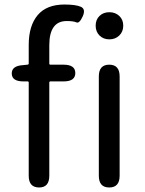

<svg xmlns="http://www.w3.org/2000/svg" viewBox="-20 -829 640 849"><path d="M153 0Q107 0 107 -52V-464Q107 -469 102 -469H84Q33 -469 32 -503Q31 -538 82 -541L101 -543Q107 -543 107 -549V-630Q107 -715 146.5 -762Q186 -809 265 -809Q315 -809 337.5 -799Q360 -789 346 -757Q331 -724 318 -730Q305 -736 275 -736Q198 -736 198 -629V-548Q198 -543 203 -543H261Q313 -543 313 -506Q313 -469 261 -469H203Q198 -469 198 -464V-52Q198 0 153 0ZM463 0Q417 0 417 -52V-491Q417 -543 463 -543Q509 -543 509 -491V-52Q509 0 463 0ZM463.5 -655Q437 -655 420 -672Q403 -689 403 -715.5Q403 -742 420 -758.5Q437 -775 463.5 -775Q490 -775 507.5 -758.5Q525 -742 525 -715.5Q525 -689 507.5 -672Q490 -655 463.5 -655Z"/></svg>

Font: Resource Han Rounded HK
Style: Regular
Weight: 400
Designer: Cyano Hao (round all glyphs); Ryoko NISHIZUKA  (kana, bopomofo & ideographs); Paul D. Hunt (Latin, Greek & Cyrillic); Sa
Foundry: Cyano Hao
Version: 0.990